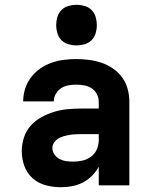

<svg xmlns="http://www.w3.org/2000/svg" viewBox="-20 -775 640 803"><path d="M235 8Q203 8 172 0Q141 -8 117 -29Q93 -50 82 -80.5Q71 -111 71 -142Q71 -171 80 -199.5Q89 -228 108.5 -249.5Q128 -271 153.5 -285Q179 -299 207 -307.5Q235 -316 264 -318.5Q293 -321 322 -321H393V-349Q393 -366 385 -381.5Q377 -397 363 -406Q349 -415 332 -418Q315 -421 298 -421Q282 -421 265.5 -418Q249 -415 235.5 -406Q222 -397 213.5 -382.5Q205 -368 205 -351H77Q77 -378 85 -403.5Q93 -429 109 -450.5Q125 -472 147 -487.5Q169 -503 194 -512Q219 -521 245.5 -524.5Q272 -528 298 -528Q325 -528 352 -524.5Q379 -521 404.5 -512.5Q430 -504 452.5 -488.5Q475 -473 491 -451Q507 -429 514 -402.5Q521 -376 521 -349V0H393V-78Q382 -57 365 -40Q348 -23 327 -12Q306 -1 282.5 3.5Q259 8 235 8ZM286 -99Q306 -99 325.5 -103.5Q345 -108 361 -120Q377 -132 385 -150.5Q393 -169 393 -189V-214H322Q310 -214 297 -213.5Q284 -213 272 -211Q260 -209 247.5 -205.5Q235 -202 224.5 -196Q214 -190 206.5 -179Q199 -168 199 -156Q199 -141 208 -128.5Q217 -116 230 -109.5Q243 -103 257.5 -101Q272 -99 286 -99ZM300 -585Q283 -585 266 -590Q249 -595 237 -607Q225 -619 220 -636Q215 -653 215 -670Q215 -687 220 -704Q225 -721 237 -733Q249 -745 266 -750Q283 -755 300 -755Q317 -755 334 -750Q351 -745 363 -733Q375 -721 380 -704Q385 -687 385 -670Q385 -653 380 -636Q375 -619 363 -607Q351 -595 334 -590Q317 -585 300 -585Z"/></svg>

Font: Iosevka Custom XBdEx
Style: Regular
Weight: 800
Width: 7
Monospace: yes
Designer: Belleve Invis
Foundry: Belleve Invis
Version: Version 11.2.4; ttfautohint (v1.8.4)